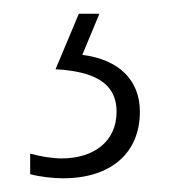

<svg xmlns="http://www.w3.org/2000/svg" viewBox="-20 -20 260 280"><path d="M184 143C184 98 155 67 100 60L125 0H95L61 81C114 84 150 99 150 143C150 187 116 211 70 211C56 211 38 208 24 204V234C39 238 58 240 72 240C142 240 184 203 184 143Z"/></svg>

Font: Noto Sans Ethiopic ExtraCondensed ExtraLight
Style: Regular
Weight: 200
Width: 2
Designer: Monotype Design Team
Foundry: Monotype Imaging Inc.
Version: Version 2.102